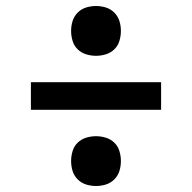

<svg xmlns="http://www.w3.org/2000/svg" viewBox="-20 -660 640 640"><path d="M300 -474Q283 -474 267 -479Q251 -484 239 -495.5Q227 -507 222 -523.5Q217 -540 217 -557Q217 -574 222 -590Q227 -606 239 -618Q251 -630 267 -635Q283 -640 300 -640Q317 -640 333 -635Q349 -630 361 -618Q373 -606 378 -590Q383 -574 383 -557Q383 -540 378 -523.5Q373 -507 361 -495.5Q349 -484 333 -479Q317 -474 300 -474ZM83 -294V-386H517V-294ZM300 -40Q283 -40 267 -45Q251 -50 239 -62Q227 -74 222 -90Q217 -106 217 -123Q217 -140 222 -156.5Q227 -173 239 -184.5Q251 -196 267 -201Q283 -206 300 -206Q317 -206 333 -201Q349 -196 361 -184.5Q373 -173 378 -156.5Q383 -140 383 -123Q383 -106 378 -90Q373 -74 361 -62Q349 -50 333 -45Q317 -40 300 -40Z"/></svg>

Font: Iosevka Aile Semibold
Style: Regular
Weight: 600
Designer: Belleve Invis
Foundry: Belleve Invis
Version: Version 31.1.0; ttfautohint (v1.8.4)